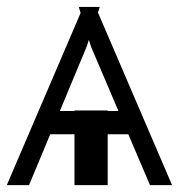

<svg xmlns="http://www.w3.org/2000/svg" viewBox="-28 -539 521 559"><path d="M408.7 0 345.5 -148.1H285.5V0H188.9V-148.1H118.3L56.5 0H-8.2L206.7 -501.4L201.3 -518.8H262.4L257.1 -502.8L473 0ZM224.4 -403.4 146.3 -215.9H188.9V-217.3H285.5V-215.9H316.8L236.9 -403.4L230.8 -422.9Z"/></svg>

Font: Inter UI Extra Light
Style: Regular
Weight: 200
Designer: Rasmus Andersson
Foundry: rsms
Version: 3.2;8d6f07862